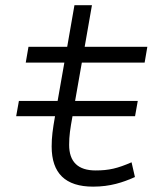

<svg xmlns="http://www.w3.org/2000/svg" viewBox="-20 -694 626 724"><path d="M41 -255.9H187.5C178.7 -205.6 174.8 -177.2 174.8 -141.6C174.8 -40.5 226.6 9.8 331.1 9.8C396 9.8 443.8 -6.3 488.8 -26.4L476.1 -82C423.3 -59.1 391.1 -51.3 340.3 -51.3C274.4 -51.3 240.7 -83.5 240.7 -147.9C240.7 -181.6 244.6 -207.5 253.4 -255.9H489.3L499.5 -313.5H263.2L288.6 -458H525.4L535.6 -517.6H299.3L326.7 -674.3H260.7L233.4 -517.6H87.4L77.1 -458H222.7L197.3 -313.5H51.3Z"/></svg>

Font: Cascadia Mono NF Light
Style: Italic
Weight: 300
Italic angle: -10°
Monospace: yes
Designer: Aaron Bell
Foundry: Saja Typeworks
Version: Version 2404.023